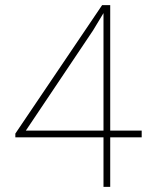

<svg xmlns="http://www.w3.org/2000/svg" viewBox="-20 -731 587 751"><path d="M534.2 -220.2V-193.8H411.1V0H384.8V-193.8H40V-208.5L379.4 -710.9H411.1V-220.2ZM81.1 -220.2H384.8V-679.7L343.8 -611.8Z"/></svg>

Font: Vazirmatn RD Thin
Style: Regular
Weight: 100
Designer: Saber Rastikerdar
Foundry: Saber Rastikerdar
Version: Version 32.102